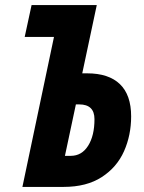

<svg xmlns="http://www.w3.org/2000/svg" viewBox="-20 -734 567 754"><path d="M192 -589H77L104 -714H360L303 -446H322Q407 -446 451 -403.5Q495 -361 495 -277Q495 -203 467 -140Q439 -77 379.5 -38.5Q320 0 230 0H68ZM258 -122Q301 -122 326 -161.5Q351 -201 351 -266Q351 -324 291 -324H278L235 -122Z"/></svg>

Font: Noto Sans Display Ex Bold Cond
Style: Italic
Weight: 800
Width: 3
Italic angle: -12°
Designer: Monotype Design team
Foundry: Monotype Imaging Inc.
Version: Version 1.000